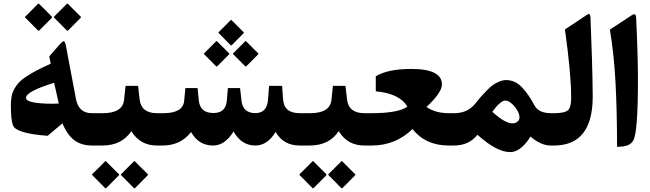

<svg xmlns="http://www.w3.org/2000/svg" viewBox="-20 -811 3624 1070"><path d="M359.4 -788.6 429.2 -718.8Q431.6 -716.8 431.6 -715.8Q431.6 -714.8 428.7 -710.9L359.9 -641.6Q356 -637.7 352.1 -641.6L283.7 -710.4Q279.8 -714.4 279.5 -715.3Q279.3 -716.3 282.2 -719.2L351.6 -788.6Q355 -791.5 356 -791.3Q356.9 -791 359.4 -788.6ZM198.7 -788.6 268.6 -718.8Q270.5 -716.8 270.8 -715.8Q271 -714.8 268.1 -710.9L199.2 -641.6Q195.3 -637.7 191.4 -641.6L123 -710.4Q119.1 -714.4 118.9 -715.3Q118.7 -716.3 121.6 -719.2L190.9 -788.6Q192.9 -790.5 194.1 -791Q195.3 -791.5 196 -791Q196.8 -790.5 198.7 -788.6ZM267.6 -232.9Q280.3 -232.9 307.6 -233.9L281.7 -349.6Q125 -301.3 125 -266.1Q125 -248 167 -240.5Q209 -232.9 267.6 -232.9ZM509.3 0H493.7Q432.1 0 392.6 -30.8Q353 -61.5 328.1 -124L245.6 -54.2Q67.9 -67.4 52.2 -112.8Q40.5 -143.6 40.5 -221.7Q40.5 -251.5 44.7 -273.7Q48.8 -295.9 60.1 -316.2Q71.3 -336.4 86.4 -352.3Q101.6 -368.2 128.4 -385.7Q155.3 -403.3 185.5 -418.9Q215.8 -434.6 262.7 -456.1L254.4 -496.6L314.5 -565.4Q330.6 -583 336.7 -581.1Q342.8 -579.1 348.1 -551.8L403.3 -259.8Q418 -180.2 491.7 -180.2H509.3Q521.5 -180.2 521.5 -115.7V-69.3Q521.5 0 509.3 0Z M732.9 89.4 802.7 159.2Q805.2 161.1 805.2 162.1Q805.2 163.1 802.2 167L733.4 236.3Q729.5 240.2 725.6 236.3L657.2 167.5Q653.3 163.6 653.1 162.6Q652.8 161.6 655.8 158.7L725.1 89.4Q728.5 86.4 729.5 86.7Q730.5 86.9 732.9 89.4ZM572.3 89.4 642.1 159.2Q644 161.1 644.3 162.1Q644.5 163.1 641.6 167L572.8 236.3Q568.8 240.2 564.9 236.3L496.6 167.5Q492.7 163.6 492.4 162.6Q492.2 161.6 495.1 158.7L564.5 89.4Q566.4 87.4 567.6 86.9Q568.8 86.4 569.6 86.9Q570.3 87.4 572.3 89.4ZM504.4 -180.2H552.2Q663.6 -180.2 671.4 -254.4L679.7 -332.5H749.5L758.3 -255.9Q767.6 -180.2 855.5 -180.2H864.7Q877 -180.2 877 -115.7V-69.3Q877 0 864.7 0H854.5Q760.7 0 711.9 -80.1Q658.7 0 549.8 0H504.4Q477.5 0 477.5 -75.2V-109.4Q477.5 -180.2 504.4 -180.2Z M1190.9 -579.6 1255.9 -514.6Q1258.3 -512.2 1258.3 -511.5Q1258.3 -510.7 1255.4 -506.8L1191.4 -442.4Q1187.5 -438.5 1183.6 -442.4L1120.1 -506.3Q1116.2 -510.3 1116 -511.2Q1115.7 -512.2 1118.7 -515.1L1183.1 -579.6Q1187 -583.5 1190.9 -579.6ZM1272 -697.3 1336.9 -632.3Q1339.4 -629.9 1339.4 -629.2Q1339.4 -628.4 1336.4 -624.5L1272.5 -560.1Q1268.6 -556.2 1264.6 -560.1L1201.2 -624Q1197.3 -627.9 1197 -628.9Q1196.8 -629.9 1199.7 -632.8L1264.2 -697.3Q1268.1 -701.2 1272 -697.3ZM1353 -579.6 1418 -514.6Q1420.4 -512.2 1420.4 -511.5Q1420.4 -510.7 1417.5 -506.8L1353.5 -442.4Q1349.6 -438.5 1345.7 -442.4L1282.2 -506.3Q1278.3 -510.3 1278.1 -511.2Q1277.8 -512.2 1280.8 -515.1L1345.2 -579.6Q1349.1 -583.5 1353 -579.6ZM1403.3 0Q1325.7 0 1281.7 -78.1Q1232.9 0 1168 0Q1086.4 0 1044.9 -75.2Q986.3 0 886.2 0H859.9Q833 0 833 -75.2V-109.4Q833 -180.2 859.9 -180.2H890.6Q999 -180.2 1006.3 -248.5L1013.2 -320.3H1081.1L1087.9 -251Q1095.2 -181.2 1169.4 -181.2Q1237.3 -181.2 1243.7 -247.6L1250 -320.3H1317.9L1325.7 -250.5Q1333.5 -180.7 1402.8 -180.7Q1467.8 -180.7 1473.6 -254.9L1479.5 -332.5H1552.2L1557.6 -255.4Q1563.5 -180.2 1650.9 -180.2H1665Q1677.2 -180.2 1677.2 -115.7V-69.3Q1677.2 0 1665 0H1650.4Q1559.1 0 1516.1 -75.7Q1469.7 0 1403.3 0Z M1888.7 89.4 1958.5 159.2Q1960.9 161.1 1960.9 162.1Q1960.9 163.1 1958 167L1889.2 236.3Q1885.3 240.2 1881.3 236.3L1813 167.5Q1809.1 163.6 1808.8 162.6Q1808.6 161.6 1811.5 158.7L1880.9 89.4Q1884.3 86.4 1885.3 86.7Q1886.2 86.9 1888.7 89.4ZM1728 89.4 1797.9 159.2Q1799.8 161.1 1800 162.1Q1800.3 163.1 1797.4 167L1728.5 236.3Q1724.6 240.2 1720.7 236.3L1652.3 167.5Q1648.4 163.6 1648.2 162.6Q1647.9 161.6 1650.9 158.7L1720.2 89.4Q1722.2 87.4 1723.4 86.9Q1724.6 86.4 1725.3 86.9Q1726.1 87.4 1728 89.4ZM1660.2 -180.2H1708Q1819.3 -180.2 1827.1 -254.4L1835.4 -332.5H1905.3L1914.1 -255.9Q1923.3 -180.2 2011.2 -180.2H2020.5Q2032.7 -180.2 2032.7 -115.7V-69.3Q2032.7 0 2020.5 0H2010.3Q1916.5 0 1867.7 -80.1Q1814.5 0 1705.6 0H1660.2Q1633.3 0 1633.3 -75.2V-109.4Q1633.3 -180.2 1660.2 -180.2Z M2272.5 -426.8Q2442.9 -426.8 2442.9 -340.3Q2442.9 -295.4 2356.9 -214.8Q2406.2 -180.2 2481.9 -180.2H2501.5Q2513.7 -180.2 2513.7 -115.7V-69.3Q2513.7 0 2501.5 0H2480.5Q2351.6 0 2278.8 -91.8Q2184.6 0 2050.8 0H2015.6Q1988.8 0 1988.8 -75.2V-109.4Q1988.8 -180.2 2015.6 -180.2H2049.8Q2200.7 -180.2 2250 -216.8Q2208 -289.6 2074.2 -302.2V-385.7Q2140.6 -426.8 2272.5 -426.8Z M2723.6 -188Q2794.4 -123.5 2835.9 -123.5Q2851.1 -123.5 2863 -132.6Q2875 -141.6 2875 -155.3Q2875 -185.5 2847.4 -218Q2819.8 -250.5 2794.9 -250.5Q2783.7 -250.5 2769 -238.5Q2754.4 -226.6 2745.6 -216.1Q2736.8 -205.6 2723.6 -188ZM2496.6 -180.2H2511.2Q2585.9 -180.2 2628.4 -233.4Q2647.9 -257.8 2659.9 -271.7Q2671.9 -285.6 2691.7 -305.9Q2711.4 -326.2 2726.8 -337.2Q2742.2 -348.1 2762 -356.4Q2781.7 -364.7 2800.3 -364.7Q2826.7 -364.7 2849.6 -353.8Q2872.6 -342.8 2892.3 -320.8Q2912.1 -298.8 2926.8 -276.9Q2941.4 -254.9 2959.5 -222.2Q2982.4 -180.2 3051.8 -180.2H3060.5Q3072.8 -180.2 3072.8 -109.4V-69.3Q3072.8 0 3060.5 0H3048.8Q2994.6 0 2936 -50.3Q2917.5 -17.1 2887.2 9.8Q2856.9 36.6 2822.3 36.6Q2748 36.6 2640.6 -60.1Q2593.8 0 2509.3 0H2496.6Q2469.7 0 2469.7 -75.2V-109.4Q2469.7 -180.2 2496.6 -180.2Z M3055.7 -180.2H3066.4Q3126.5 -180.2 3144.8 -196.3Q3163.1 -212.4 3163.1 -265.6Q3163.1 -399.4 3128.4 -647L3240.2 -721.2Q3257.3 -734.4 3263.9 -732.4Q3270.5 -730.5 3271 -705.1Q3272 -673.3 3274.9 -597.7Q3277.8 -522 3279.1 -478.5Q3280.3 -435.1 3281.7 -375.7Q3283.2 -316.4 3283.2 -272.9Q3283.2 0 3066.9 0H3055.7Q3028.8 0 3028.8 -75.2V-109.4Q3028.8 -180.2 3055.7 -180.2Z M3378.9 -646 3495.6 -722.7Q3511.2 -733.9 3517.8 -731.2Q3524.4 -728.5 3525.4 -708.5Q3535.2 -496.6 3535.2 -364.3Q3535.2 -73.2 3509.3 -28.3Q3497.6 -8.3 3476.3 -0.7Q3455.1 6.8 3418.9 7.3Q3418.5 -192.9 3410.4 -348.6Q3402.3 -504.4 3378.9 -646Z"/></svg>

Font: Sahel FD-WOL
Style: Bold-FD-WOL
Weight: 700
Foundry: Saber Rastikerdar (saber.rastikerdar@gmail.com)
Version: Version 2.0.2